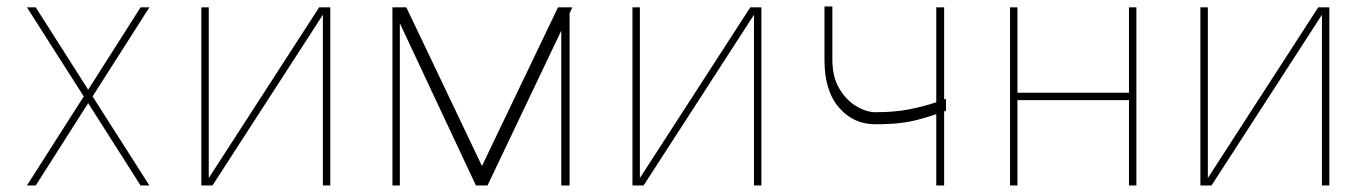

<svg xmlns="http://www.w3.org/2000/svg" viewBox="-20 -568 4188 588"><path d="M89.5 -545.5 250 -293.3 410.5 -545.5H437.5L263.5 -272.7L437.5 0H410.5L250 -252.1L89.5 0H62.5L236.5 -272.7L62.5 -545.5Z M619.3 -22.7 957.4 -545.5H991.5V0H968.8V-522.7L630.7 0H596.6V-545.5H619.3Z M1456 -59.7 1688.9 -545.5H1733L1724.4 -527.7V0H1698.9V-474.1L1473 0H1437.5L1204.5 -496.8V0H1181.8V-545.5H1224.4Z M1939.6 -22.7 2277.7 -545.5H2311.8V0H2289.1V-522.7L1951 0H1916.9V-545.5H1939.6Z M2871.4 -545.5V-263.5Q2874.3 -264.6 2877.1 -265.6V-228.7Q2875.4 -228 2871.8 -226.9Q2871.8 -226.9 2871.4 -226.6V0H2847.3V-218.4Q2816.8 -208.1 2790.3 -201.2Q2763.8 -194.2 2733.7 -190.9Q2703.5 -187.5 2661.2 -187.5Q2593.4 -187.1 2549 -239Q2504.6 -290.8 2505 -384.9V-548.3H2529.1V-384.9Q2529.1 -332.4 2550.4 -296.7Q2571.7 -261 2602.5 -242.7Q2633.2 -224.4 2661.2 -224.4Q2719.1 -224.4 2763.5 -233Q2807.9 -241.5 2847.3 -255V-545.5Z M3095.9 -545.5V-284.1H3437.5V-545.5H3460.2V0H3437.5V-261.4H3095.9V0H3073.2V-545.5Z M3679 -22.7 4017 -545.5H4051.1V0H4028.4V-522.7L3690.3 0H3656.2V-545.5H3679Z"/></svg>

Font: Inter Thin BETA
Style: Regular
Weight: 100
Designer: Rasmus Andersson
Foundry: rsms
Version: Version 3.011;git-f93a4a705